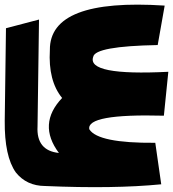

<svg xmlns="http://www.w3.org/2000/svg" viewBox="20 -564 739 820"><g transform="rotate(90 389.0 -154.5)"><path d="M171.9 -459Q176.8 -191.4 222.2 -183.6Q303.7 -154.8 286.1 -504.4L473.6 -485.4Q464.8 -152.8 531.7 -167Q591.3 -204.1 589.4 -448.7L766.6 -474.1Q786.6 -271 773.9 22Q773.4 101.1 715.8 147Q647 195.8 495.1 194.3L100.1 189L63 47.9L519 54.2Q622.6 60.1 632.8 -37.1Q509.3 55.2 397.9 -50.8Q324.7 9.3 192.9 1.5Q-28.8 3.4 3.4 -488.8Z"/></g></svg>

Font: Lapsus Pro (theguybrush.com)
Style: Bold
Weight: 700
Designer: Jose Roses
Version: Version 1.00 February 9, 2018, initial release